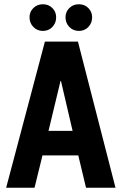

<svg xmlns="http://www.w3.org/2000/svg" viewBox="-20 -883 564 904"><path d="M9 0.8H142.6L180 -151.2H348.6L385 0.8H523.8L347 -687H191.4ZM208.4 -266.8 266 -506.2 321.8 -266.8ZM182 -737.4Q208.8 -737.4 226.6 -756Q244.4 -774.6 244.4 -801.7Q244.4 -827.2 226.6 -845.1Q208.8 -863 182 -863Q155.2 -863 137.1 -845.3Q119 -827.6 119 -801.4Q119 -774.6 137.1 -756Q155.2 -737.4 182 -737.4ZM351.4 -737.4Q378.2 -737.4 396 -756Q413.8 -774.6 413.8 -801.7Q413.8 -827.2 396 -845.1Q378.2 -863 351.4 -863Q324.6 -863 306.5 -845.3Q288.4 -827.6 288.4 -801.4Q288.4 -774.6 306.5 -756Q324.6 -737.4 351.4 -737.4Z"/></svg>

Font: Secuela Light
Style: Regular
Weight: 300
Designer: Fernando Haro
Foundry: deFharo
Version: Version 1.708